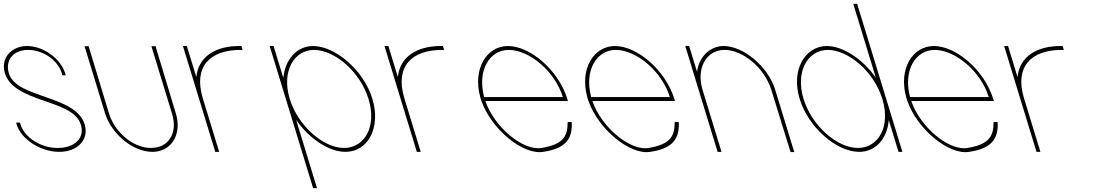

<svg xmlns="http://www.w3.org/2000/svg" viewBox="-89 -789 5709 985"><path d="M245.2 -413 248.3 -403H231.3L228.2 -413C207.7 -480 134.1 -532 55.5 -533C-21.8 -533 -63.1 -479 -43.8 -413C-3.7 -282 299.9 -303 345.6 -150C369.2 -73 307.8 -9 213.9 -10C121.2 -10 20.2 -73 -3.4 -150L-6.4 -160H13.6L16.6 -150C37.1 -83 121.4 -29 207.8 -30C295.4 -30 347.4 -82 325.6 -150C285.3 -282 -15.7 -259 -63.8 -413C-87.3 -490 -31.9 -552 49.4 -553C131.9 -553 221.7 -490 245.2 -413Z M347.5 -543 344.7 -552H366.4L368.6 -542L470.2 -207C500.5 -108 596.9 -29 685.8 -30C775.9 -30 824.8 -107 793.2 -207L690.5 -543L687.7 -552H709.7L711.8 -542L813.2 -207C845.9 -100 790 -9 691.9 -10C595 -10 484.2 -99 450.2 -207Z M918.2 -393.6C928.3 -496.5 1013.4 -553 1139.4 -553H1149.4L1155.5 -533H1145.5C987 -533 903 -446.6 951 -286.4L952.3 -282L955.3 -272L1032.4 -20L1035.4 -10H1015.4L1012.4 -20L935.3 -272L932.3 -282C931.9 -283.4 931.4 -284.7 931 -286.1L852.5 -543L849.4 -553H869.4L872.5 -543Z M1364.7 -388.7C1372.9 -484.4 1434.4 -552.3 1516.4 -553C1630.4 -553 1777.3 -429 1821.3 -282C1866.8 -133 1797.7 -9 1682.4 -10C1599.1 -10 1496.8 -77.9 1430.3 -173.9L1534.2 166L1537.3 176H1517.3L1514.2 166L1377.3 -282L1297.5 -543L1294.4 -553H1314.4L1317.5 -543ZM1397.3 -282C1440.4 -141 1572.6 -29 1676.3 -30C1781.3 -30 1845.7 -140 1801.3 -282C1758.5 -422 1627.8 -532 1522.5 -533C1418.5 -533 1354.5 -422 1397.3 -282Z M1952.2 -393.6C1962.3 -496.5 2047.4 -553 2173.4 -553H2183.4L2189.5 -533H2179.5C2021 -533 1937 -446.6 1985 -286.4L1986.3 -282L1989.3 -272L2066.4 -20L2069.4 -10H2049.4L2046.4 -20L1969.3 -272L1966.3 -282C1965.9 -283.4 1965.4 -284.7 1965 -286.1L1886.5 -543L1883.4 -553H1903.4L1906.5 -543Z M2394.8 -291H2798.5C2758.5 -422 2627.9 -532 2522.5 -533C2421.3 -533 2358.5 -427.2 2394.8 -291ZM2380.9 -271H2380.6L2377.6 -281L2374.5 -291H2374.7C2335 -436.3 2407.6 -552 2516.4 -553C2630.4 -553 2776 -430 2821.6 -281L2824.6 -271H2814.6H2400.8C2448.1 -134.1 2596.2 -13.4 2689.9 -30C2791.1 -47 2823.1 -83 2822.8 -156L2823.7 -163H2843.7L2844.6 -150C2844.8 -71 2806.6 -26 2697.7 -10C2595.1 7.6 2432 -124.9 2380.9 -271Z M2943.8 -291H3347.5C3307.5 -422 3176.9 -532 3071.5 -533C2970.3 -533 2907.5 -427.2 2943.8 -291ZM2929.9 -271H2929.6L2926.6 -281L2923.5 -291H2923.7C2884 -436.3 2956.6 -552 3065.4 -553C3179.4 -553 3325 -430 3370.6 -281L3373.6 -271H3363.6H2949.8C2997.1 -134.1 3145.2 -13.4 3238.9 -30C3340.1 -47 3372.1 -83 3371.8 -156L3372.7 -163H3392.7L3393.6 -150C3393.8 -71 3355.6 -26 3246.7 -10C3144.1 7.6 2981 -124.9 2929.9 -271Z M3486.8 -420.9C3497.3 -498.1 3553.3 -552.3 3622.9 -553C3723.3 -553 3852.1 -449 3888.7 -326L3982.2 -20L3986.6 -9H3967.6L3963.5 -19L3868.7 -326C3833.2 -442 3722.7 -532 3629 -533C3536.5 -533 3480.4 -442 3515.8 -326L3518.9 -316L3609.4 -20L3612.4 -10H3592.4L3589.4 -20L3498.9 -316L3495.8 -326L3429.5 -543L3426.4 -553H3446.4L3449.5 -543Z M4013.3 -282C3968 -430 4040.7 -552 4152.4 -553C4235.5 -553 4338 -485.1 4404.2 -390.2L4291.5 -759L4288.4 -769H4308.4L4311.5 -759L4456.1 -286C4456.5 -284.7 4456.9 -283.3 4457.3 -282L4537.4 -20L4540.4 -10H4520.4L4517.4 -20L4470.5 -173.3C4462.9 -77.3 4402.5 -9.3 4318.4 -10C4204.4 -10 4058.8 -133 4013.3 -282ZM4033.3 -282C4076.4 -141 4208.6 -29 4312.3 -30C4416.1 -30 4480.4 -137.8 4438.6 -277.7L4437.3 -282C4394.5 -422 4263.9 -532 4158.5 -533C4054.5 -533 3990.5 -422 4033.3 -282Z M4579.8 -291H4983.5C4943.5 -422 4812.9 -532 4707.5 -533C4606.3 -533 4543.5 -427.2 4579.8 -291ZM4565.9 -271H4565.6L4562.6 -281L4559.5 -291H4559.7C4520 -436.3 4592.6 -552 4701.4 -553C4815.4 -553 4961 -430 5006.6 -281L5009.6 -271H4999.6H4585.8C4633.1 -134.1 4781.2 -13.4 4874.9 -30C4976.1 -47 5008.1 -83 5007.8 -156L5008.7 -163H5028.7L5029.6 -150C5029.8 -71 4991.6 -26 4882.7 -10C4780.1 7.6 4617 -124.9 4565.9 -271Z M5131.2 -393.6C5141.3 -496.5 5226.4 -553 5352.4 -553H5362.4L5368.5 -533H5358.5C5200 -533 5116 -446.6 5164 -286.4L5165.3 -282L5168.3 -272L5245.4 -20L5248.4 -10H5228.4L5225.4 -20L5148.3 -272L5145.3 -282C5144.9 -283.4 5144.4 -284.7 5144 -286.1L5065.5 -543L5062.4 -553H5082.4L5085.5 -543Z"/></svg>

Font: Nordica Plus
Style: NordicaClassicUltLtCondOpObl
Weight: 300
Version: Version 1.01